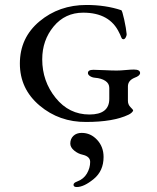

<svg xmlns="http://www.w3.org/2000/svg" viewBox="-20 -478 634 773"><path d="M289 275Q276 275 276 266Q276 258 290 253Q317 243 330 220.5Q343 198 343 174Q343 152 313 145Q294 141 278.5 128Q263 115 263 100Q263 81 275.5 69Q288 57 309 57Q345 57 371 85Q397 113 397 154Q397 210 357.5 242.5Q318 275 289 275ZM420 -80V-124Q420 -142 404 -152.5Q388 -163 362 -165Q351 -166 342.5 -171.5Q334 -177 334 -184Q334 -197 356 -197Q372 -197 401 -195.5Q430 -194 450 -194Q464 -194 485.5 -196Q507 -198 519 -198Q544 -198 544 -184Q544 -173 522 -165Q495 -154 495 -130V-72Q495 -57 505.5 -46.5Q516 -36 516 -34Q516 -30 510 -24.5Q504 -19 497 -16Q436 13 327 13Q219 14 139.5 -53Q60 -120 60 -222Q60 -326 139 -392Q218 -458 328 -458Q405 -458 468 -437Q472 -436 480 -399.5Q488 -363 490 -340Q490 -334 486 -327Q482 -320 477 -320Q475 -320 473 -321Q471 -322 469.5 -325Q468 -328 467 -330.5Q466 -333 464 -338Q462 -343 460 -346Q422 -427 315 -427Q242 -427 196 -371.5Q150 -316 150 -239Q150 -151 204 -84Q258 -17 340 -17Q420 -17 420 -80Z"/></svg>

Font: EB Garamond SC 12
Style: Regular
Weight: 400
Version: Version 0.016 ; ttfautohint (v0.97) -l 8 -r 50 -G 200 -x 0 -